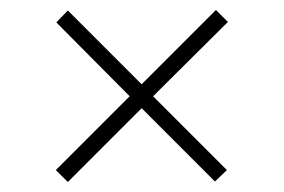

<svg xmlns="http://www.w3.org/2000/svg" viewBox="-20 -508 570 385"><path d="M437 -464 287 -315 435 -167 411 -144 264 -291 116 -143 92 -167 240 -315 93 -463 116 -487 264 -339 413 -488Z"/></svg>

Font: SVN-Abril Fatface
Style: Regular
Weight: 400
Designer: Veronika Burian, Jos? Scaglione
Foundry: TypeTogether
Version: Version 1.001